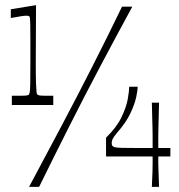

<svg xmlns="http://www.w3.org/2000/svg" viewBox="-20 -726 695 746"><path d="M26 -318V-354Q35 -354 42.5 -354Q50 -354 55 -354Q77 -354 83 -355Q89 -356 91 -357Q94 -360 95.5 -367.5Q97 -375 97.5 -400.5Q98 -426 98 -480Q98 -545 98 -581Q98 -617 97.5 -633.5Q97 -650 96.5 -654.5Q96 -659 95 -661Q92 -665 83 -665Q76 -665 62 -663Q48 -661 22 -656V-690L120 -706Q120 -647 119.5 -589.5Q119 -532 119 -480Q119 -426 120 -400.5Q121 -375 122 -367.5Q123 -360 126 -358Q129 -356 135 -355Q141 -354 160 -354Q165 -354 172.5 -354Q180 -354 187 -354V-318ZM93 0Q153 -112 216 -231Q279 -350 339.5 -469Q400 -588 454 -700H494Q433 -588 370 -469Q307 -350 247 -231Q187 -112 132 0ZM570 0Q572 -41 572.5 -59.5Q573 -78 573 -89.5Q573 -101 573 -118H392V-191Q433 -231 452 -270.5Q471 -310 476.5 -341.5Q482 -373 482 -389H515Q515 -377 509.5 -350Q504 -323 487 -286.5Q470 -250 433 -208Q421 -193 417.5 -185.5Q414 -178 414 -170Q414 -163 416.5 -159.5Q419 -156 426 -154Q435 -152 453 -151.5Q471 -151 508 -151Q522 -151 539 -151Q556 -151 573 -151Q573 -179 573 -197Q573 -215 572.5 -230.5Q572 -246 571.5 -267.5Q571 -289 570 -327H598Q597 -289 596.5 -267.5Q596 -246 595.5 -230Q595 -214 595 -196.5Q595 -179 595 -151H642V-118H595Q595 -101 595 -89.5Q595 -78 596 -59.5Q597 -41 598 0Z"/></svg>

Font: Ojuju Light
Style: Regular
Weight: 300
Designer: Chisaokwu Joboson, Mirko Velimirovic
Foundry: Udi Foundry
Version: Version 1.000